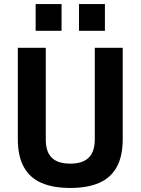

<svg xmlns="http://www.w3.org/2000/svg" viewBox="-20 -916 694 948"><path d="M327 12Q242 12 184.5 -13Q127 -38 97.5 -91.5Q68 -145 68 -230V-680H206V-227Q206 -166 236 -137Q266 -108 327 -108Q388 -108 418 -137.5Q448 -167 448 -227V-680H586V-230Q586 -145 556.5 -91.5Q527 -38 469.5 -13Q412 12 327 12ZM370 -764V-896H498V-764ZM156 -764V-896H284V-764Z"/></svg>

Font: Titillium Web
Style: Bold
Weight: 700
Designer: Mohamed Gaber, Accademia di Belle Arti di Urbino
Foundry: Kief Type Foundry, Accademia di Belle Arti di Urbino
Version: Version 3.000